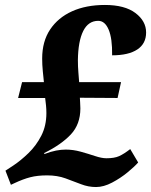

<svg xmlns="http://www.w3.org/2000/svg" viewBox="-20 -744 609 774"><path d="M367 10Q336 10 306.5 -1.5Q277 -13 244 -25Q211 -37 170 -37Q131 -37 102 -29.5Q73 -22 39 -6L24 1L2 -56L34 -77Q64 -97 95 -127Q126 -157 146.5 -197Q167 -237 167 -288Q167 -304 165.5 -319Q164 -334 162 -349H53L69 -413H157Q155 -432 152.5 -457.5Q150 -483 150 -508Q150 -577 182 -625Q214 -673 270.5 -698.5Q327 -724 403 -724Q483 -724 526 -691.5Q569 -659 569 -613Q569 -568 533.5 -544.5Q498 -521 432 -521Q433 -589 418 -624.5Q403 -660 376 -660Q336 -660 315.5 -619Q295 -578 294 -502Q294 -475 296 -452Q298 -429 299 -413H468L454 -349L302 -350Q302 -345 303 -331.5Q304 -318 304 -307Q304 -243 265.5 -202Q227 -161 158 -127L159 -123Q185 -133 206 -137Q227 -141 245 -141Q275 -141 305.5 -132.5Q336 -124 363 -115Q390 -106 409 -106Q441 -106 460 -114.5Q479 -123 505 -143L537 -89Q522 -72 494 -49Q466 -26 432 -8Q398 10 367 10Z"/></svg>

Font: Noto Serif SemiCondensed ExtraBold
Style: Italic
Weight: 800
Width: 4
Italic angle: -12°
Designer: Monotype Design Team
Foundry: Monotype Imaging Inc.
Version: Version 2.014; ttfautohint (v1.8.4.7-5d5b)